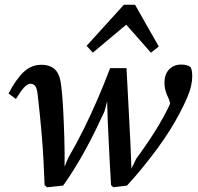

<svg xmlns="http://www.w3.org/2000/svg" viewBox="-20 -779 833 809"><path d="M168 1Q166 -55 163 -108Q160 -161 156 -209Q152 -257 147.5 -300Q143 -343 139 -378Q136 -407 128.5 -416.5Q121 -426 109 -426Q96 -426 82 -411Q68 -396 47 -362L16 -385Q48 -446 80 -476Q112 -506 154 -506Q192 -506 212.5 -485.5Q233 -465 238 -417Q243 -377 246 -321Q249 -265 251 -200Q253 -135 252 -65L248 -67L267 -113Q301 -171 331.5 -232.5Q362 -294 390 -358.5Q418 -423 444 -492H513Q516 -440 518.5 -388Q521 -336 524 -283.5Q527 -231 529.5 -176.5Q532 -122 534 -65L533 -67L554 -110Q581 -147 604 -181Q627 -215 648 -250Q669 -285 688 -323Q696 -340 702 -356Q708 -372 713 -388L708 -311L692 -360Q687 -371 682.5 -382Q678 -393 675.5 -405Q673 -417 673 -429Q673 -467 693 -487Q713 -507 743 -507Q757 -507 767 -504Q777 -501 783 -496Q786 -491 788 -481.5Q790 -472 790 -457Q790 -439 785 -416.5Q780 -394 768 -366Q756 -338 736 -300Q719 -268 696 -231Q673 -194 644 -154.5Q615 -115 582.5 -75Q550 -35 515 3L457 10L448 1Q445 -40 443 -84Q441 -128 438.5 -174.5Q436 -221 434 -269.5Q432 -318 431 -369H436L420 -309Q403 -272 383 -231Q363 -190 340 -148Q317 -106 293 -67.5Q269 -29 246 3L178 10ZM616 -557 488 -702H544L371 -557L345 -586L502 -759H549L649 -583Z"/></svg>

Font: Source Serif 4 Medium
Style: Italic
Weight: 500
Italic angle: -12°
Designer: Frank Grießhammer
Foundry: Adobe Systems Incorporated
Version: Version 4.004;hotconv 1.0.116;makeotfexe 2.5.65601